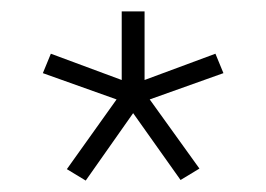

<svg xmlns="http://www.w3.org/2000/svg" viewBox="-20 -719 466 336"><path d="M97 -423 184 -545 55 -591 69 -625 193 -579V-699H233V-579L357 -625L371 -591L242 -545L329 -424L296 -404L213 -521L130 -403Z"/></svg>

Font: Prompt ExtraLight
Style: Regular
Weight: 275
Designer: Katatrad Team
Foundry: CadsonDemak
Version: Version 1.000